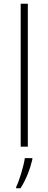

<svg xmlns="http://www.w3.org/2000/svg" viewBox="-20 -780 257 1021"><path d="M128 0V-760H90V0ZM152 68V61H112C106 104 82 183 66 214V221H89C119 175 141 116 152 68Z"/></svg>

Font: Noto Sans Tamil ExtraLight
Style: Regular
Weight: 200
Designer: Jelle Bosma - Monotype Design Team
Foundry: Monotype Imaging Inc.
Version: Version 2.004